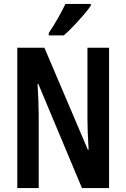

<svg xmlns="http://www.w3.org/2000/svg" viewBox="-20 -957 642 977"><path d="M535 0H397L175 -530H171Q174 -481 175.5 -441.5Q177 -402 177 -372V0H68V-714H206L427 -195H431Q428 -243 426.5 -281.5Q425 -320 425 -350V-714H535ZM442 -928Q429 -908 405 -880.5Q381 -853 354.5 -825Q328 -797 305 -777H228V-789Q255 -829 276 -866.5Q297 -904 313 -937H442Z"/></svg>

Font: Noto Sans Lao ExtraCondensed SemiBold
Style: Regular
Weight: 600
Width: 2
Designer: Monotype Design Team
Foundry: Monotype Imaging Inc.
Version: Version 2.003; ttfautohint (v1.8.4.7-5d5b)